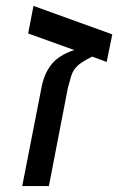

<svg xmlns="http://www.w3.org/2000/svg" viewBox="-20 -628 399 648"><path d="M359 -512 340 -419 291 -437Q267 -425 253.5 -415.5Q240 -406 232 -395Q224 -384 219.5 -369Q215 -354 209 -331L145 0H55L119 -327Q128 -379 154 -411Q180 -443 231 -459L75 -515L93 -608Z"/></svg>

Font: Libra Sans Modern
Style: Italic
Weight: 400
Italic angle: -12°
Foundry: Stefan Peev, Context Ltd
Version: Version 1.000